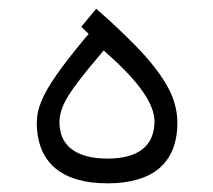

<svg xmlns="http://www.w3.org/2000/svg" viewBox="-20 -423 491 443"><path d="M117.2 -141.1C117.2 -159.7 124 -180.2 137.7 -202.1C151.4 -224.1 175.3 -254.9 209.5 -294.9L219.2 -306.6L230.5 -296.4C301.3 -233.4 336.4 -182.6 336.4 -143.1C336.4 -84.5 296.4 -57.1 228.5 -57.1C160.6 -57.1 117.2 -83 117.2 -141.1ZM228 0C331.5 0 389.2 -45.9 389.2 -140.1C389.2 -165 383.3 -189.5 371.6 -213.4C359.9 -237.3 340.8 -264.6 314.5 -294.4C287.6 -324.2 250.5 -360.4 202.1 -402.8L167.5 -361.3L184.6 -344.7L175.8 -334.5C147.5 -300.3 125.5 -272 109.9 -249.5C78.6 -204.6 64.9 -171.9 64.9 -140.6C64.9 -46.4 124 0 228 0Z"/></svg>

Font: Shabnam Thin
Style: Regular
Weight: 100
Foundry: DejaVu fonts team - Redesigned by Saber Rastikerdar - Based on Vazir font
Version: Version 5.0.1